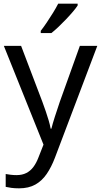

<svg xmlns="http://www.w3.org/2000/svg" viewBox="-20 -786 550 1046"><path d="M1 -536H95L211 -231Q221 -204 229.5 -179Q238 -154 245 -130.5Q252 -107 256 -85H260Q266 -110 279 -150.5Q292 -191 306 -232L415 -536H510L279 74Q260 124 234.5 161.5Q209 199 172.5 219.5Q136 240 84 240Q60 240 42 237.5Q24 235 11 232V162Q22 164 37.5 166Q53 168 70 168Q101 168 123.5 156.5Q146 145 162 123.5Q178 102 189 73L217 2ZM403 -756Q394 -742 377 -722Q360 -702 339.5 -680.5Q319 -659 298.5 -639.5Q278 -620 260 -606H202V-618Q217 -637 234.5 -663Q252 -689 269 -716.5Q286 -744 297 -766H403Z"/></svg>

Font: Noto Sans Gurmukhi
Style: Regular
Weight: 400
Designer: Jelle Bosma - Monotype Design Team
Foundry: Monotype Imaging Inc.
Version: Version 2.003